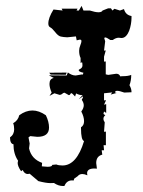

<svg xmlns="http://www.w3.org/2000/svg" viewBox="-20 -620 484 648"><path d="M259.3 -368.2 261.7 -374.5Q245.6 -377.9 245.6 -382.8Q245.6 -384.8 247.6 -385.7Q249.5 -386.7 252 -388.2Q254.4 -389.6 256.3 -392.3Q258.3 -395 258.3 -399.4Q258.3 -408.7 256.3 -411.6Q255.9 -407.7 252 -407.7V-424.3Q247.1 -434.1 247.1 -448.7Q247.1 -457.5 251 -467Q254.9 -476.6 254.9 -481.4Q254.9 -486.3 249.5 -486.3L238.8 -483.9L236.3 -497.1L207 -494.1Q194.3 -494.6 185.3 -496.6Q176.3 -498.5 166.3 -511.5Q156.2 -524.4 149.7 -527.6Q143.1 -530.8 143.1 -540.5Q143.1 -560.1 160.6 -587.9L191.4 -584.5L188 -590.8H241.7L238.3 -584.5H246.1L255.4 -600.1L261.7 -584.5H283.2Q301.3 -578.6 312.5 -578.6Q323.2 -578.6 326.2 -584.5L344.7 -591.8H354.5L359.4 -584.5L366.2 -590.3L384.8 -584.5L398.4 -589.4Q403.8 -569.3 423.8 -565.9V-559.1Q423.8 -550.3 421.9 -538.6Q419.9 -526.9 416 -516.4Q412.1 -505.9 405.5 -498.8Q398.9 -491.7 389.6 -491.7L380.9 -492.7Q371.1 -492.7 360.4 -484.9H352.5Q339.8 -493.7 335 -493.7Q332 -493.7 332 -490.7L335 -480.5L331.1 -449.2L336.9 -449.7L331.1 -428.7V-412.1L336.9 -412.6V-369.1L345.2 -367.2L372.1 -371.1Q382.8 -371.1 385.7 -362.3L392.6 -362.8Q412.6 -362.8 422.9 -367.2Q422.9 -347.7 417 -332.5Q423.8 -320.3 423.8 -310.1V-308.6L399.4 -307.6Q383.3 -313.5 375.5 -313.5Q368.2 -313.5 368.2 -308.1L373.5 -306.2L353.5 -300.8L358.9 -308.1L331.1 -305.2V-281.2L337.9 -281.7L331.1 -266.6L338.4 -268.6V-238.8L331.1 -243.7L329.1 -235.4L335.4 -231Q329.1 -226.1 329.1 -219.2Q329.1 -213.4 333.5 -207L331.1 -175.3L337.4 -175.8V-129.9H329.6L331.1 -112.8H323.2L325.2 -98.1Q304.7 -92.8 304.7 -69.8L307.1 -50.8L298.8 -51.3Q273.9 -51.3 273.9 -35.2L274.9 -28.3Q265.1 -32.7 257.8 -32.7Q248 -32.7 242.2 -25.4L230.5 -17.1L228.5 -10.7L223.1 -11.2Q205.1 -11.2 197.3 7.8H192.4Q177.2 7.8 162.1 -2.4L150.4 -2Q135.3 -2 109.4 -8.8L80.1 -33.7L73.7 -32.7Q62.5 -32.7 56.6 -46.4L51.3 -42Q39.6 -58.6 39.6 -70.3L41 -77.6Q25.4 -100.6 25.4 -133.3Q14.2 -134.3 13.7 -156.2Q27.8 -166 27.8 -183.6Q27.8 -195.8 24.4 -204.1Q41 -213.4 44.9 -231Q66.9 -247.1 89.4 -247.1Q111.8 -247.1 134.8 -231Q145.5 -209 145.5 -189.5Q145.5 -158.2 106 -158.2L82 -160.6L76.2 -156.2L80.1 -135.7L78.1 -119.1Q85.9 -83.5 122.1 -70.3L121.1 -58.6L140.6 -57.1Q156.2 -57.1 156.2 -63.5L169.9 -64.9Q178.2 -61.5 190.9 -61.5Q238.8 -61.5 263.7 -144Q253.4 -147 253.4 -187V-190.4Q263.7 -196.8 263.7 -210.9Q263.7 -225.6 254.4 -243.7Q262.7 -254.9 262.7 -264.6Q262.7 -273.4 255.9 -283.2Q260.3 -289.6 260.3 -294.9L245.6 -285.2L258.8 -298.8Q247.6 -298.8 236.8 -304.7L233.4 -294.4Q223.6 -305.7 220.2 -305.7Q219.2 -305.7 217.3 -302.2Q215.3 -298.8 212.4 -298.8L197.8 -307.1Q193.8 -307.1 190.2 -303.5Q186.5 -299.8 181.2 -299.8L163.6 -305.2L147 -296.4L154.3 -307.6Q147 -324.2 147 -336.9Q147 -354 161.6 -356.9L145 -365.7L205.1 -365.2L209 -375.5Q222.2 -365.2 235.4 -365.2L255.9 -368.7Q257.8 -368.7 259.3 -368.2ZM205.1 -375 202.1 -367.7 151.4 -368.2 146 -374.5Z"/></svg>

Font: Truetypewriter PolyglOTT
Style: Regular
Weight: 400
Designer: Sergey Beatoff a.k.a. Sam_T
Version: Version 3.76